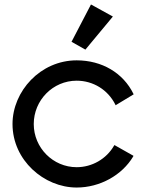

<svg xmlns="http://www.w3.org/2000/svg" viewBox="-20 -788 646 859"><path d="M577 -368C531 -462 436 -518 323 -518C161 -518 36 -380 36 -233C36 -71 177 51 323 51C427 51 526 -4 576 -88L577 -91L492 -139L490 -136C456 -77 392 -40 323 -40C217 -40 131 -127 131 -233C131 -340 217 -427 323 -427C397 -427 463 -386 496 -320L497 -317L578 -366ZM387 -768 300 -601 362 -566 485 -714Z"/></svg>

Font: McLaren
Style: Regular
Weight: 400
Designer: Astigmatic (AOETI)
Foundry: Astigmatic (AOETI)
Version: Version 1.000